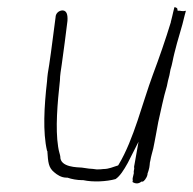

<svg xmlns="http://www.w3.org/2000/svg" viewBox="-20 -519 538 535"><path d="M135 -472C129 -429 124 -384 117 -338C114 -322 112 -308 111 -292C103 -222 99 -151 111 -99L112 -98V-97C114 -67 115 -52 131 -39C139 -32 151 -24 165 -24H168C179 -20 195 -17 209 -17H212C239 -11 277 -13 302 -20C314 -28 325 -45 336 -65L366 -124L355 -62C354 -57 353 -53 354 -51V-49C353 -44 352 -39 353 -37L350 -24C349 -20 350 -18 350 -15L349 -12C358 -6 367 -7 374 -13H378C380 -13 389 -22 391 -33V-35C393 -41 395 -46 396 -52L397 -59C397 -64 398 -68 399 -72C401 -84 404 -93 407 -105C409 -116 412 -129 414 -141L421 -179C429 -213 435 -246 445 -279C447 -289 449 -299 452 -309L455 -325C460 -340 462 -356 466 -371C475 -409 487 -442 495 -478C496 -482 497 -484 498 -489L491 -488H490C484 -488 482 -489 482 -489H475L474 -495C474 -496 470 -499 466 -499L465 -495C463 -488 462 -482 460 -474C459 -469 457 -462 456 -458V-457C441 -408 424 -359 406 -311C377 -233 353 -131 311 -61L309 -58C295 -54 284 -48 268 -48C263 -47 255 -47 250 -47H249C241 -48 235 -49 230 -49H229L208 -52C197 -53 147 -52 148 -83C147 -90 144 -96 142 -110C134 -161 140 -231 147 -295C147 -309 150 -325 152 -339C158 -381 163 -421 168 -461C169 -478 166 -489 155 -490C144 -490 136 -482 135 -473ZM231 -4Z"/></svg>

Font: Scribbler
Style: HLIta
Weight: 100
Designer: Mew Too
Foundry: Cannot Into Space Fonts
Version: Version 1.001